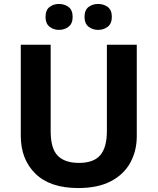

<svg xmlns="http://www.w3.org/2000/svg" viewBox="-20 -940 796 970"><path d="M671 -252Q671 -178 638.5 -118.5Q606 -59 540.5 -24.5Q475 10 375 10Q233 10 159 -62.5Q85 -135 85 -254V-714H236V-277Q236 -189 272 -153Q308 -117 379 -117Q453 -117 486.5 -156Q520 -195 520 -278V-714H671ZM210 -854Q210 -889 230 -904.5Q250 -920 277.9 -920Q305.8 -920 326.4 -904.6Q347 -889.2 347 -854.4Q347 -821 326.4 -805Q305.8 -789 277.9 -789Q250 -789 230 -805.2Q210 -821.5 210 -854ZM407 -854Q407 -889 427.1 -904.5Q447.3 -920 475.6 -920Q504 -920 524.5 -904.6Q545 -889.2 545 -854.4Q545 -821 524.4 -805Q503.9 -789 476 -789Q447.5 -789 427.2 -805.2Q407 -821.5 407 -854Z"/></svg>

Font: Noto Sans Ol Chiki
Style: Regular
Weight: 400
Designer: Monotype Design Team, Lewis McGuffie
Foundry: Monotype Imaging Inc.
Version: Version 2.003